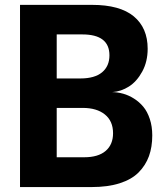

<svg xmlns="http://www.w3.org/2000/svg" viewBox="-20 -757 681 777"><path d="M352.5 -737.3Q465.3 -737.3 521.5 -690.7Q577.6 -644 577.6 -559.6Q577.6 -507.8 555.7 -467.5Q533.7 -427.2 502 -407Q470.2 -386.7 434.6 -384.3Q457 -383.8 478.8 -377.7Q500.5 -371.6 522 -358.2Q543.5 -344.7 559.8 -325.2Q576.2 -305.7 586.2 -275.6Q596.2 -245.6 596.2 -209Q596.2 -162.1 582.8 -125Q569.3 -87.9 541 -59.3Q512.7 -30.8 464.6 -15.4Q416.5 0 351.1 0H61V-737.3ZM313 -617.7H209.5V-439.5H305.2Q363.3 -439.5 393.1 -464.4Q422.9 -489.3 422.9 -533.2Q422.9 -617.7 313 -617.7ZM320.8 -120.6Q377.4 -120.6 407.5 -146.2Q437.5 -171.9 437.5 -217.8Q437.5 -267.1 404.5 -293.7Q371.6 -320.3 314.9 -320.3H209.5V-120.6Z"/></svg>

Font: Epilogue
Style: Bold
Weight: 700
Designer: Tyler Finck
Foundry: Etcetera Type Co
Version: Version 2.112